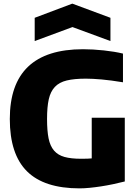

<svg xmlns="http://www.w3.org/2000/svg" viewBox="-20 -1024 755 1057"><path d="M418 13Q223 13 128.5 -81Q34 -175 34 -369Q34 -753 437 -753Q491 -753 551.5 -746.5Q612 -740 657 -729V-571Q591 -582 540 -586.5Q489 -591 453 -591Q389 -591 347.5 -581Q306 -571 282 -545.5Q258 -520 248.5 -477.5Q239 -435 239 -369Q239 -304 247.5 -262Q256 -220 277.5 -195Q299 -170 335 -160Q371 -150 426 -150Q448 -150 461 -150.5Q474 -151 485 -152V-376H667V-25Q636 -17 602.5 -10Q569 -3 536.5 2Q504 7 473.5 10Q443 13 418 13ZM171 -926 378 -1004 588 -926V-798L379 -875L171 -798Z"/></svg>

Font: Encode Sans Normal
Style: ExtraBold
Weight: 800
Designer: Pablo Impallari, Andres Torresi
Foundry: Pablo Impallari, Andres Torresi
Version: Version 1.000; ttfautohint (v1.00) -l 8 -r 50 -G 200 -x 14 -